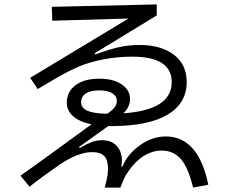

<svg xmlns="http://www.w3.org/2000/svg" viewBox="-20 -802 1040 871"><path d="M925 36 856 49Q834 -42 800.5 -80.5Q767 -119 713 -119Q669 -119 627 -91Q585 -63 550 -6Q542 9 535.5 25.5Q529 42 526 49H455Q463 21 468 -7Q470 -29 470 -37Q470 -77 452.5 -94.5Q435 -112 398 -112Q335 -112 250 -55Q164 5 114 45L73 -5Q122 -39 307 -174L395 -238Q341 -249 312 -274.5Q283 -300 283 -337Q283 -385 322 -415Q361 -445 430 -445Q495 -445 532.5 -419Q570 -393 570 -352Q570 -318 540 -288Q759 -303 759 -429Q759 -545 580 -545Q514 -545 450.5 -533Q387 -521 335 -499Q302 -485 261.5 -462.5Q221 -440 151 -398L117 -449L563 -718L217 -708L215 -771L691 -782V-732L409 -560L412 -555Q472 -577 517.5 -587.5Q563 -598 612 -598Q711 -598 769 -553.5Q827 -509 827 -430Q827 -334 740.5 -282Q654 -230 484 -230H471L387 -170L338 -135L342 -131Q372 -148 394.5 -157Q417 -166 443 -166Q485 -166 509 -140.5Q533 -115 533 -74Q533 -61 530 -46H535Q558 -102 614 -142.5Q670 -183 732 -183Q880 -183 925 36ZM466 -286Q489 -301 499.5 -314.5Q510 -328 510 -344Q510 -366 489.5 -379Q469 -392 430 -392Q391 -392 369.5 -378Q348 -364 348 -339Q348 -312 376.5 -299.5Q405 -287 466 -286Z"/></svg>

Font: IBM Plex Sans SC
Style: Regular
Weight: 400
Designer: Mike Abbink; Paul van der Laan; Pieter van Rosmalen; Eunyou Noh; Wujin Sim; Chorong Kim; Dohee Lee; Yejin We; Jinhee Kim
Foundry: Sandoll Inc.
Version: Version 1.000